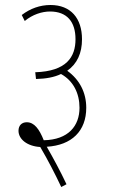

<svg xmlns="http://www.w3.org/2000/svg" viewBox="-20 -652 451 768"><path d="M67 -592 79 -568C110 -594 148 -606 180 -606C248 -606 282 -565 282 -495C282 -424 246 -367 121 -363L124 -336C164 -337 197 -343 224 -356C273 -329 298 -279 298 -221C298 -149 254 -93 155 -91C137 -136 117 -163 87 -163C67 -163 54 -150 54 -129C54 -95 89 -67 141 -64C171 -13 200 43 225 96L246 85C222 34 194 -18 167 -65C267 -71 325 -128 325 -221C325 -281 299 -333 249 -369C289 -397 308 -440 308 -495C308 -579 263 -632 182 -632C140 -632 101 -618 67 -592Z"/></svg>

Font: Noto Sans Devanagari ExtraCondensed Thin
Style: Regular
Weight: 100
Width: 2
Designer: Jelle Bosma - Monotype Design Team
Foundry: Monotype Imaging Inc.
Version: Version 2.004